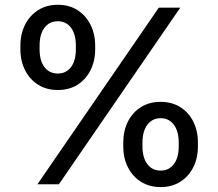

<svg xmlns="http://www.w3.org/2000/svg" viewBox="-20 -759 899 791"><path d="M218.3 -388.2Q171.9 -388.2 137.2 -409.9Q102.5 -431.6 83.3 -469.7Q64 -507.8 64 -556.2V-570.8Q64 -619.1 83.3 -657.2Q102.5 -695.3 137.2 -717.3Q171.9 -739.3 218.3 -739.3Q265.1 -739.3 299.3 -717.3Q333.5 -695.3 352.8 -657.2Q372.1 -619.1 372.1 -570.8V-556.2Q372.1 -507.8 352.8 -469.7Q333.5 -431.6 299.3 -409.9Q265.1 -388.2 218.3 -388.2ZM218.3 -456.1Q252.4 -456.1 272.5 -482.4Q292.5 -508.8 292.5 -556.2V-570.8Q292.5 -618.2 272.5 -644.8Q252.4 -671.4 218.3 -671.4Q183.6 -671.4 163.3 -644.8Q143.1 -618.2 143.1 -570.8V-556.2Q143.1 -508.8 163.3 -482.4Q183.6 -456.1 218.3 -456.1ZM641.6 11.7Q595.2 11.7 560.5 -10.3Q525.9 -32.2 506.8 -70.1Q487.8 -107.9 487.8 -156.2V-170.9Q487.8 -219.7 506.8 -257.8Q525.9 -295.9 560.5 -317.6Q595.2 -339.4 641.6 -339.4Q688.5 -339.4 722.9 -317.6Q757.3 -295.9 776.4 -257.8Q795.4 -219.7 795.4 -170.9V-156.2Q795.4 -107.9 776.4 -70.1Q757.3 -32.2 722.9 -10.3Q688.5 11.7 641.6 11.7ZM641.6 -56.2Q676.3 -56.2 696.3 -82.8Q716.3 -109.4 716.3 -156.2V-170.9Q716.3 -218.3 696.3 -245.1Q676.3 -272 641.6 -272Q607.4 -272 587.2 -245.1Q566.9 -218.3 566.9 -170.9V-156.2Q566.9 -109.4 587.2 -82.8Q607.4 -56.2 641.6 -56.2ZM134.3 0 634.3 -727.5H722.7L222.7 0Z"/></svg>

Font: Inter Cardless Display
Style: Regular
Weight: 400
Designer: Rasmus Andersson
Foundry: rsms
Version: Version 4.001;git-9221beed3